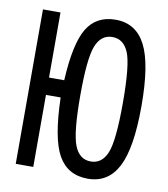

<svg xmlns="http://www.w3.org/2000/svg" viewBox="-82 -795 765 874"><g transform="rotate(10 300.0 -357.5)"><path d="M196.8 -333H128.9V0H47.9V-713.9H128.9V-413.1H199.2Q208 -583.5 250.7 -654.3Q293.5 -725.1 382.8 -725.1Q476.6 -725.1 521.2 -638.9Q565.9 -552.7 565.9 -357.9Q565.9 -164.1 521 -77.1Q476.1 9.8 381.8 9.8Q289.1 9.8 245.4 -67.1Q201.7 -144 196.8 -333ZM381.8 -69.8Q433.6 -69.8 456.8 -126.7Q480 -183.6 480 -357.9Q480 -533.7 456.5 -589.4Q433.1 -645 381.8 -645Q329.1 -645 306.2 -587.2Q283.2 -529.3 283.2 -357.9Q283.2 -188 305.9 -128.9Q328.6 -69.8 381.8 -69.8Z"/></g></svg>

Font: Apple Sans Adjectives
Style: Regular
Weight: 400
Monospace: yes
Foundry: Apple Sans Adjectives
Version: Version 0.01